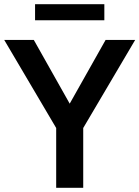

<svg xmlns="http://www.w3.org/2000/svg" viewBox="-28 -889 660 909"><path d="M238 0V-283L-8 -700H132L332 -345H272L472 -700H612L366 -283V0ZM138 -793V-869H466V-793Z"/></svg>

Font: Cabin VF Beta
Style: Regular
Weight: 400
Designer: Pablo Impallari
Foundry: Pablo Impallari. http://www.impallari.com Igino Marini. http://www.ikern.com
Version: Version 2.200